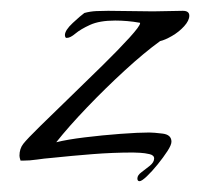

<svg xmlns="http://www.w3.org/2000/svg" viewBox="-20 -297 370 355"><path d="M238 38Q234 38 234 33Q234 27 241.5 21.5Q249 16 257 9.5Q265 3 265 -4Q265 -10 256.5 -12Q248 -14 239 -14.5Q230 -15 226 -15Q189 -15 151 -12Q113 -9 75 -5Q62 -4 48.5 -2Q35 0 22 0H18Q16 -6 16 -9Q16 -22 23 -31Q30 -40 54.5 -64Q79 -88 110 -118Q141 -148 170.5 -177Q200 -206 219.5 -227.5Q239 -249 239 -254Q239 -254 239 -254.5Q239 -255 238 -255Q227 -257 215.5 -258Q204 -259 193 -259Q164 -259 146.5 -251Q129 -243 119.5 -235Q110 -227 104 -227H102Q100 -229 100 -232Q100 -241 114.5 -254.5Q129 -268 136 -273Q147 -276 158 -276.5Q169 -277 180 -277Q201 -277 222 -276.5Q243 -276 263 -276Q277 -276 291 -276.5Q305 -277 318 -277Q330 -277 330 -268Q330 -259 320.5 -248.5Q311 -238 298 -230.5Q285 -223 276 -221Q247 -200 211 -167Q175 -134 141 -98.5Q107 -63 84 -34Q104 -39 136.5 -43Q169 -47 202.5 -49.5Q236 -52 256 -52Q264 -52 280.5 -50Q297 -48 297 -35Q297 -29 289.5 -17.5Q282 -6 271.5 7Q261 20 251.5 29Q242 38 238 38Z"/></svg>

Font: Bonheur Royale
Style: Regular
Weight: 400
Designer: Robert E. Leuschke
Foundry: Robert E. Leuschke
Version: Version 1.010; ttfautohint (v1.8.3)